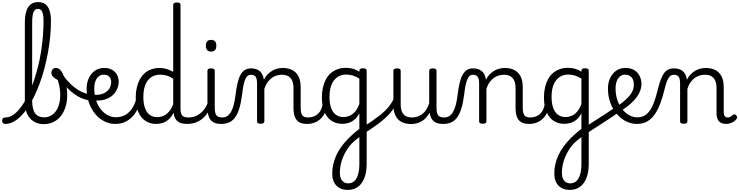

<svg xmlns="http://www.w3.org/2000/svg" viewBox="-107 -1170 7080 1839"><path d="M-57 17Q-73 17 -80 7.5Q-87 -2 -87 -14Q-87 -26 -80 -35.5Q-73 -45 -57 -45Q-25 -45 6 -62Q37 -79 66.5 -111Q96 -143 123.5 -188Q151 -233 175.5 -287.5Q200 -342 220.5 -405Q241 -468 258 -536Q275 -604 286.5 -677Q298 -750 304 -823Q310 -896 310 -969Q310 -982 321 -989.5Q332 -997 346 -997Q360 -997 370.5 -989.5Q381 -982 381 -969Q381 -895 373.5 -818Q366 -741 352 -664.5Q338 -588 318.5 -515Q299 -442 274.5 -374.5Q250 -307 220.5 -247Q191 -187 159 -139Q127 -91 91.5 -56Q56 -21 19 -2Q-18 17 -57 17ZM310 19Q272 19 239.5 5.5Q207 -8 182.5 -34.5Q158 -61 144.5 -101Q131 -141 131 -193V-954Q131 -1053 163 -1101.5Q195 -1150 259 -1150Q300 -1150 327 -1130Q354 -1110 367.5 -1069.5Q381 -1029 381 -969Q381 -953 370.5 -945.5Q360 -938 346 -938Q332 -938 321 -945.5Q310 -953 310 -969Q310 -1009 304.5 -1034.5Q299 -1060 287.5 -1072.5Q276 -1085 257 -1085Q239 -1085 226 -1072Q213 -1059 207 -1030.5Q201 -1002 201 -954V-207Q201 -164 208.5 -133.5Q216 -103 230.5 -83.5Q245 -64 267.5 -55Q290 -46 319 -46Q343 -46 365 -55Q387 -64 406.5 -81Q426 -98 440 -124Q454 -150 462 -183.5Q470 -217 470 -259Q470 -287 467 -312Q464 -337 458.5 -360.5Q453 -384 446 -404Q417 -418 401 -434.5Q385 -451 385 -474Q385 -489 395 -504Q405 -519 429 -519Q456 -519 476 -493.5Q496 -468 509.5 -427.5Q523 -387 530 -341.5Q537 -296 537 -255Q537 -213 528 -172.5Q519 -132 501 -97.5Q483 -63 456 -37Q429 -11 392.5 4Q356 19 310 19Z M739 -210Q685 -220 635.5 -249.5Q586 -279 541 -324Q496 -369 455 -425Q445 -439 452 -451Q459 -463 472 -465Q485 -467 495 -452Q528 -405 569 -365.5Q610 -326 656 -300.5Q702 -275 752 -266Q763 -264 767 -254.5Q771 -245 769 -234Q767 -223 759.5 -215.5Q752 -208 739 -210Z M758 -266Q811 -257 849 -264.5Q887 -272 911.5 -290.5Q936 -309 947 -333.5Q958 -358 958 -384Q958 -417 939 -436Q920 -455 888 -455Q875 -455 869 -464.5Q863 -474 864 -487Q865 -500 872 -509.5Q879 -519 893 -519Q928 -519 953.5 -508Q979 -497 996 -479Q1013 -461 1021.5 -437.5Q1030 -414 1030 -388Q1030 -354 1015 -318.5Q1000 -283 968.5 -255Q937 -227 886 -214Q835 -201 763 -211Z M999 17Q952 17 910 0Q868 -17 834 -48Q800 -79 775 -121.5Q750 -164 736.5 -214.5Q723 -265 723 -321Q723 -364 735.5 -400.5Q748 -437 770 -463.5Q792 -490 822.5 -504.5Q853 -519 889 -519Q901 -519 907 -509.5Q913 -500 912.5 -487Q912 -474 904.5 -464.5Q897 -455 885 -455Q866 -455 849.5 -446Q833 -437 821 -420Q809 -403 802.5 -379Q796 -355 796 -324Q796 -262 812.5 -211Q829 -160 858 -123.5Q887 -87 924.5 -67Q962 -47 1003 -47Q1052 -47 1090 -67.5Q1128 -88 1155 -126.5Q1182 -165 1196 -216Q1198 -224 1209.5 -225.5Q1221 -227 1231.5 -222.5Q1242 -218 1239 -208Q1227 -156 1205 -114.5Q1183 -73 1152 -43.5Q1121 -14 1082.5 1.5Q1044 17 999 17Z M1388 17Q1331 17 1287 -11.5Q1243 -40 1218 -96.5Q1193 -153 1193 -236Q1193 -287 1203 -330.5Q1213 -374 1232 -409Q1251 -444 1278.5 -468.5Q1306 -493 1342.5 -506Q1379 -519 1423 -519Q1455 -519 1488 -509.5Q1521 -500 1552 -482V-1124Q1552 -1135 1561 -1140.5Q1570 -1146 1588 -1146Q1606 -1146 1614 -1140.5Q1622 -1135 1622 -1124V-132Q1622 -82 1638 -63.5Q1654 -45 1699 -45Q1709 -45 1714.5 -35.5Q1720 -26 1719 -14Q1718 -2 1710 7.5Q1702 17 1686 17Q1656 17 1633 11Q1610 5 1594 -8Q1578 -21 1568.5 -40Q1559 -59 1557 -85L1556 -90Q1533 -46 1504.5 -23Q1476 0 1446 8.5Q1416 17 1388 17ZM1399 -48Q1429 -48 1457.5 -60Q1486 -72 1510.5 -99.5Q1535 -127 1552 -173V-416Q1519 -438 1488.5 -446.5Q1458 -455 1425 -455Q1396 -455 1371.5 -446Q1347 -437 1327.5 -420Q1308 -403 1294 -377Q1280 -351 1273 -317Q1266 -283 1266 -240Q1266 -182 1280.5 -138.5Q1295 -95 1325 -71.5Q1355 -48 1399 -48Z M1685 17Q1673 17 1667 7.5Q1661 -2 1662 -14Q1663 -26 1672 -35.5Q1681 -45 1698 -45Q1733 -45 1762 -56Q1791 -67 1815 -87Q1839 -107 1856.5 -133.5Q1874 -160 1885 -189Q1890 -202 1900 -201Q1910 -200 1917.5 -191Q1925 -182 1922 -172Q1909 -131 1887 -96.5Q1865 -62 1835.5 -36.5Q1806 -11 1768.5 3Q1731 17 1685 17Z M2011 17Q1975 17 1949.5 7Q1924 -3 1909 -23Q1894 -43 1887 -72Q1880 -101 1880 -139V-493Q1880 -504 1888.5 -509.5Q1897 -515 1914 -515Q1932 -515 1941 -509.5Q1950 -504 1950 -493V-139Q1950 -88 1965 -66.5Q1980 -45 2024 -45Q2035 -45 2041 -35.5Q2047 -26 2046 -14Q2045 -2 2036.5 7.5Q2028 17 2011 17ZM1915 -676Q1890 -676 1877.5 -690Q1865 -704 1865 -732Q1865 -760 1877.5 -774Q1890 -788 1915 -788Q1940 -788 1952.5 -774Q1965 -760 1965 -732Q1965 -704 1952.5 -690Q1940 -676 1915 -676Z M2010 17Q2001 17 1996.5 7.5Q1992 -2 1993.5 -14Q1995 -26 2002 -35.5Q2009 -45 2022 -45Q2049 -45 2070 -58.5Q2091 -72 2106 -99Q2121 -126 2131.5 -165Q2142 -204 2148 -255Q2157 -328 2169 -377.5Q2181 -427 2199 -457.5Q2217 -488 2241 -501.5Q2265 -515 2296 -515Q2305 -515 2309.5 -505.5Q2314 -496 2313.5 -484Q2313 -472 2308 -463Q2303 -454 2294 -454Q2279 -454 2266.5 -445Q2254 -436 2244 -414.5Q2234 -393 2226 -356.5Q2218 -320 2212 -266Q2202 -186 2185 -131Q2168 -76 2143.5 -43.5Q2119 -11 2086 3Q2053 17 2010 17Z M2832 17Q2797 17 2772.5 7Q2748 -3 2732.5 -23Q2717 -43 2710.5 -72Q2704 -101 2704 -139V-326Q2704 -366 2692.5 -394.5Q2681 -423 2657 -438.5Q2633 -454 2592 -454Q2568 -454 2543.5 -447Q2519 -440 2497 -424.5Q2475 -409 2456 -383Q2437 -357 2425 -319V-7Q2425 4 2416 9.5Q2407 15 2389 15Q2372 15 2363.5 9.5Q2355 4 2355 -7V-371Q2355 -418 2340.5 -436Q2326 -454 2294 -454Q2281 -454 2275 -463Q2269 -472 2269 -484Q2269 -496 2276 -505.5Q2283 -515 2296 -515Q2323 -515 2344 -508.5Q2365 -502 2380.5 -489Q2396 -476 2405.5 -457Q2415 -438 2419 -414L2421 -407Q2435 -436 2455.5 -457Q2476 -478 2499.5 -492Q2523 -506 2549 -512.5Q2575 -519 2602 -519Q2652 -519 2690.5 -500Q2729 -481 2751 -440.5Q2773 -400 2773 -334V-139Q2773 -88 2788 -66.5Q2803 -45 2845 -45Q2857 -45 2862.5 -35.5Q2868 -26 2867 -14Q2866 -2 2857.5 7.5Q2849 17 2832 17Z M2831 17Q2819 17 2813 7.5Q2807 -2 2808 -14Q2809 -26 2818 -35.5Q2827 -45 2844 -45Q2875 -45 2900 -55Q2925 -65 2943 -83.5Q2961 -102 2971.5 -128Q2982 -154 2985 -186Q2986 -199 2997 -203.5Q3008 -208 3018.5 -203.5Q3029 -199 3028 -186Q3025 -137 3009.5 -99.5Q2994 -62 2968 -36Q2942 -10 2907.5 3.5Q2873 17 2831 17Z M3222 649Q3155 649 3115 607.5Q3075 566 3075 490Q3075 446 3085 403Q3095 360 3114 318Q3133 276 3162.5 235Q3192 194 3231 155Q3247 139 3264.5 123Q3282 107 3300 92Q3318 77 3335 64V-85Q3312 -42 3283.5 -20.5Q3255 1 3226.5 8.5Q3198 16 3171 16Q3114 16 3070 -12Q3026 -40 3001 -96.5Q2976 -153 2976 -237Q2976 -288 2986 -331.5Q2996 -375 3014.5 -410Q3033 -445 3061 -469Q3089 -493 3124.5 -506.5Q3160 -520 3203 -520Q3230 -520 3250.5 -516.5Q3271 -513 3291.5 -505.5Q3312 -498 3335 -483V-493Q3335 -505 3343.5 -510.5Q3352 -516 3370 -516Q3387 -516 3396 -510.5Q3405 -505 3405 -493V399Q3405 460 3392 506.5Q3379 553 3355.5 585Q3332 617 3298.5 633Q3265 649 3222 649ZM3229 586Q3262 586 3285.5 565.5Q3309 545 3322 503Q3335 461 3335 401V143Q3322 152 3310 162Q3298 172 3286 182Q3274 192 3263 203Q3235 233 3214 267Q3193 301 3178 337Q3163 373 3155.5 410.5Q3148 448 3148 486Q3148 517 3157.5 539.5Q3167 562 3185 574Q3203 586 3229 586ZM3182 -49Q3212 -49 3240.5 -60.5Q3269 -72 3293.5 -100Q3318 -128 3335 -174V-417Q3302 -438 3271 -447Q3240 -456 3208 -456Q3179 -456 3154.5 -447Q3130 -438 3110.5 -420.5Q3091 -403 3077 -377.5Q3063 -352 3056 -318Q3049 -284 3049 -241Q3049 -183 3063.5 -139.5Q3078 -96 3108 -72.5Q3138 -49 3182 -49Z M3390 103Q3383 107 3376 101Q3369 95 3365 84.5Q3361 74 3362 62.5Q3363 51 3371 46Q3418 16 3457 -11Q3496 -38 3528 -63Q3560 -88 3586 -114Q3612 -140 3632 -168.5Q3652 -197 3666 -229Q3674 -244 3685 -245Q3696 -246 3703 -237.5Q3710 -229 3706 -216Q3690 -175 3669.5 -141Q3649 -107 3620.5 -76.5Q3592 -46 3557.5 -17Q3523 12 3481 41Q3439 70 3390 103Z M3830 18Q3777 18 3739 -2Q3701 -22 3681 -63Q3661 -104 3661 -166V-492Q3661 -504 3669.5 -509.5Q3678 -515 3695 -515Q3713 -515 3722 -509.5Q3731 -504 3731 -492V-169Q3731 -129 3742.5 -101Q3754 -73 3778 -59Q3802 -45 3839 -45Q3868 -45 3893.5 -54Q3919 -63 3940.5 -80Q3962 -97 3978 -123Q3994 -149 4004 -182V-493Q4004 -504 4012.5 -509.5Q4021 -515 4039 -515Q4056 -515 4065 -509.5Q4074 -504 4074 -493V-139Q4074 -87 4089.5 -66Q4105 -45 4148 -45Q4159 -45 4165 -35.5Q4171 -26 4170 -14Q4169 -2 4160.5 7.5Q4152 17 4135 17Q4107 17 4085.5 11Q4064 5 4049 -7.5Q4034 -20 4024 -38Q4014 -56 4010 -81L4008 -92Q3993 -63 3974 -42.5Q3955 -22 3932 -8.5Q3909 5 3883.5 11.5Q3858 18 3830 18Z M4137 17Q4128 17 4123.5 7.5Q4119 -2 4120.5 -14Q4122 -26 4129 -35.5Q4136 -45 4149 -45Q4176 -45 4197 -58.5Q4218 -72 4233 -99Q4248 -126 4258.5 -165Q4269 -204 4275 -255Q4284 -328 4296 -377.5Q4308 -427 4326 -457.5Q4344 -488 4368 -501.5Q4392 -515 4423 -515Q4432 -515 4436.5 -505.5Q4441 -496 4440.5 -484Q4440 -472 4435 -463Q4430 -454 4421 -454Q4406 -454 4393.5 -445Q4381 -436 4371 -414.5Q4361 -393 4353 -356.5Q4345 -320 4339 -266Q4329 -186 4312 -131Q4295 -76 4270.5 -43.5Q4246 -11 4213 3Q4180 17 4137 17Z M4959 17Q4924 17 4899.5 7Q4875 -3 4859.5 -23Q4844 -43 4837.5 -72Q4831 -101 4831 -139V-326Q4831 -366 4819.5 -394.5Q4808 -423 4784 -438.5Q4760 -454 4719 -454Q4695 -454 4670.5 -447Q4646 -440 4624 -424.5Q4602 -409 4583 -383Q4564 -357 4552 -319V-7Q4552 4 4543 9.5Q4534 15 4516 15Q4499 15 4490.5 9.5Q4482 4 4482 -7V-371Q4482 -418 4467.5 -436Q4453 -454 4421 -454Q4408 -454 4402 -463Q4396 -472 4396 -484Q4396 -496 4403 -505.5Q4410 -515 4423 -515Q4450 -515 4471 -508.5Q4492 -502 4507.5 -489Q4523 -476 4532.5 -457Q4542 -438 4546 -414L4548 -407Q4562 -436 4582.5 -457Q4603 -478 4626.5 -492Q4650 -506 4676 -512.5Q4702 -519 4729 -519Q4779 -519 4817.5 -500Q4856 -481 4878 -440.5Q4900 -400 4900 -334V-139Q4900 -88 4915 -66.5Q4930 -45 4972 -45Q4984 -45 4989.5 -35.5Q4995 -26 4994 -14Q4993 -2 4984.5 7.5Q4976 17 4959 17Z M4958 17Q4946 17 4940 7.5Q4934 -2 4935 -14Q4936 -26 4945 -35.5Q4954 -45 4971 -45Q5002 -45 5027 -55Q5052 -65 5070 -83.5Q5088 -102 5098.5 -128Q5109 -154 5112 -186Q5113 -199 5124 -203.5Q5135 -208 5145.5 -203.5Q5156 -199 5155 -186Q5152 -137 5136.5 -99.5Q5121 -62 5095 -36Q5069 -10 5034.5 3.5Q5000 17 4958 17Z M5349 649Q5282 649 5242 607.5Q5202 566 5202 490Q5202 446 5212 403Q5222 360 5241 318Q5260 276 5289.5 235Q5319 194 5358 155Q5374 139 5391.5 123Q5409 107 5427 92Q5445 77 5462 64V-85Q5439 -42 5410.5 -20.5Q5382 1 5353.5 8.5Q5325 16 5298 16Q5241 16 5197 -12Q5153 -40 5128 -96.5Q5103 -153 5103 -237Q5103 -288 5113 -331.5Q5123 -375 5141.5 -410Q5160 -445 5188 -469Q5216 -493 5251.5 -506.5Q5287 -520 5330 -520Q5357 -520 5377.5 -516.5Q5398 -513 5418.5 -505.5Q5439 -498 5462 -483V-493Q5462 -505 5470.5 -510.5Q5479 -516 5497 -516Q5514 -516 5523 -510.5Q5532 -505 5532 -493V399Q5532 460 5519 506.5Q5506 553 5482.5 585Q5459 617 5425.5 633Q5392 649 5349 649ZM5356 586Q5389 586 5412.5 565.5Q5436 545 5449 503Q5462 461 5462 401V143Q5449 152 5437 162Q5425 172 5413 182Q5401 192 5390 203Q5362 233 5341 267Q5320 301 5305 337Q5290 373 5282.5 410.5Q5275 448 5275 486Q5275 517 5284.5 539.5Q5294 562 5312 574Q5330 586 5356 586ZM5309 -49Q5339 -49 5367.5 -60.5Q5396 -72 5420.5 -100Q5445 -128 5462 -174V-417Q5429 -438 5398 -447Q5367 -456 5335 -456Q5306 -456 5281.5 -447Q5257 -438 5237.5 -420.5Q5218 -403 5204 -377.5Q5190 -352 5183 -318Q5176 -284 5176 -241Q5176 -183 5190.5 -139.5Q5205 -96 5235 -72.5Q5265 -49 5309 -49Z M5821 -95Q5772 -61 5721 -27.5Q5670 6 5619.5 38.5Q5569 71 5521 102Q5513 107 5504.5 102Q5496 97 5491 86.5Q5486 76 5486 65Q5486 54 5495 48Q5541 18 5590.5 -13.5Q5640 -45 5691 -78Q5742 -111 5791 -145Q5799 -151 5808.5 -146.5Q5818 -142 5824 -132.5Q5830 -123 5830 -112.5Q5830 -102 5821 -95Z M5794 -144Q5833 -171 5864.5 -196.5Q5896 -222 5918.5 -248Q5941 -274 5952.5 -301.5Q5964 -329 5964 -359Q5964 -405 5941.5 -430Q5919 -455 5879 -455Q5866 -455 5860.5 -464.5Q5855 -474 5855.5 -487Q5856 -500 5863 -509.5Q5870 -519 5882 -519Q5937 -519 5971 -496.5Q6005 -474 6021 -439Q6037 -404 6037 -367Q6037 -339 6028.5 -311.5Q6020 -284 6003 -257Q5986 -230 5961 -203.5Q5936 -177 5902 -151Q5868 -125 5825 -99Z M5994 17Q5949 17 5907 0Q5865 -17 5830.5 -48Q5796 -79 5770 -121.5Q5744 -164 5730 -214.5Q5716 -265 5716 -321Q5716 -364 5728.5 -400.5Q5741 -437 5763 -463.5Q5785 -490 5815.5 -504.5Q5846 -519 5882 -519Q5894 -519 5900 -509.5Q5906 -500 5905.5 -487Q5905 -474 5897.5 -464.5Q5890 -455 5878 -455Q5863 -455 5849 -449Q5835 -443 5824 -432Q5813 -421 5805.5 -405Q5798 -389 5793.5 -368.5Q5789 -348 5789 -323Q5789 -262 5806.5 -211Q5824 -160 5854 -123Q5884 -86 5921 -66Q5958 -46 5996 -46Q6037 -46 6067 -63.5Q6097 -81 6119.5 -114.5Q6142 -148 6159.5 -196.5Q6177 -245 6192 -308Q6206 -362 6220 -401.5Q6234 -441 6251 -466Q6268 -491 6291.5 -503Q6315 -515 6348 -515Q6360 -515 6366 -505.5Q6372 -496 6371.5 -484Q6371 -472 6364 -463Q6357 -454 6345 -454Q6331 -454 6319 -446.5Q6307 -439 6296.5 -422.5Q6286 -406 6276.5 -379Q6267 -352 6258 -314Q6241 -244 6219 -184Q6197 -124 6166.5 -78.5Q6136 -33 6094 -8Q6052 17 5994 17Z M6441 15Q6424 15 6415.5 9.5Q6407 4 6407 -7V-371Q6407 -418 6392.5 -436Q6378 -454 6346 -454Q6334 -454 6328 -463Q6322 -472 6322 -484Q6322 -496 6329 -505.5Q6336 -515 6348 -515Q6375 -515 6396 -508.5Q6417 -502 6432.5 -489Q6448 -476 6457.5 -457Q6467 -438 6471 -414L6473 -407Q6487 -436 6507.5 -457Q6528 -478 6551.5 -492Q6575 -506 6601 -512.5Q6627 -519 6654 -519Q6704 -519 6742.5 -500Q6781 -481 6803 -440.5Q6825 -400 6825 -334V-95Q6825 -78 6829.5 -67Q6834 -56 6842.5 -50.5Q6851 -45 6862 -45Q6872 -45 6880.5 -48Q6889 -51 6898 -57Q6907 -63 6915 -71Q6922 -77 6930.5 -74.5Q6939 -72 6945 -65Q6952 -57 6953 -48.5Q6954 -40 6949 -32Q6938 -17 6921.5 -6Q6905 5 6886 11Q6867 17 6848 17Q6825 17 6807.5 10.5Q6790 4 6778.5 -9Q6767 -22 6761.5 -41Q6756 -60 6756 -84V-326Q6756 -366 6744.5 -394.5Q6733 -423 6709 -438.5Q6685 -454 6644 -454Q6620 -454 6595.5 -447Q6571 -440 6549 -424.5Q6527 -409 6508 -383Q6489 -357 6477 -319V-7Q6477 4 6468 9.5Q6459 15 6441 15Z"/></svg>

Font: Playwrite BR Light
Style: Regular
Weight: 300
Version: Version 1.003